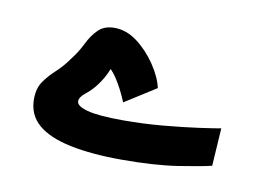

<svg xmlns="http://www.w3.org/2000/svg" viewBox="-39 -256 429 315"><g transform="rotate(10 175.5 -98.5)"><path d="M179 7Q129 7 93 -0.5Q57 -8 38.5 -24Q20 -40 20 -66Q20 -84 28 -95.5Q36 -107 47.5 -117.5Q59 -128 68 -141Q79 -155 86 -169.5Q93 -184 103 -194Q113 -204 130 -204Q150 -204 168 -190.5Q186 -177 199.5 -157Q213 -137 217 -119L165 -86Q157 -106 146 -123Q135 -140 115 -153L141 -162Q141 -151 135 -135.5Q129 -120 118 -106Q111 -97 101.5 -89.5Q92 -82 92 -75Q92 -67 110.5 -62Q129 -57 170 -57Q204 -57 237 -60Q270 -63 295 -66.5Q320 -70 331 -72L327 -9Q311 -5 272.5 1Q234 7 179 7Z"/></g></svg>

Font: Farlight84_Sys_V01
Style: Bold
Weight: 700
Designer: Monotype Design Team, Nadine Chahine and Nizar Qandah
Foundry: Monotype Imaging Inc.
Version: Version 2.004;October 31, 2024;FontCreator 14.0.0.2814 64-bi